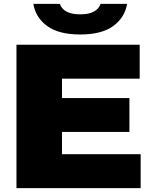

<svg xmlns="http://www.w3.org/2000/svg" viewBox="-20 -971 789 991"><path d="M300 -175H706V0H65V-740H701V-565H300V-465H648V-290H300ZM152 -951H289Q297 -926 322.8 -911.5Q348.5 -897 394 -897Q439.5 -897 465.2 -911.5Q491 -926 499 -951H636Q624 -880 564.2 -836.5Q504.5 -793 394 -793Q283.5 -793 223.8 -836.5Q164 -880 152 -951Z"/></svg>

Font: Encode Sans Expanded Black
Style: Regular
Weight: 900
Width: 7
Designer: Multiple Designers
Foundry: Impallari Type
Version: Version 2.000